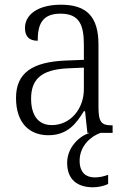

<svg xmlns="http://www.w3.org/2000/svg" viewBox="-20 -564 541 815"><path d="M185 10C267 10 304 -40 336 -92H341L351 0H361C314 14 265 64 265 127C265 197 307 231 375 231C395 231 421 226 439 217V178C417 186 401 189 382 189C346 189 318 170 318 118C318 54 368 13 407 0H458V-32H454C410 -32 398 -46 398 -111V-375C398 -493 348 -544 239 -544C142 -544 86 -503 86 -445C86 -408 105 -391 140 -391C140 -462 160 -506 237 -506C320 -506 336 -454 336 -372V-310L259 -307C116 -301 48 -254 48 -148C48 -40 107 10 185 10ZM200 -33C139 -33 112 -79 112 -145C112 -224 151 -269 269 -274L336 -277V-185C336 -103 280 -33 200 -33Z"/></svg>

Font: Noto Serif Georgian SemiCondensed Light
Style: Regular
Weight: 300
Width: 4
Designer: Monotype Design Team, Akaki Razmadze
Foundry: Google LLC
Version: Version 2.003